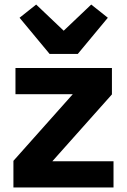

<svg xmlns="http://www.w3.org/2000/svg" viewBox="-20 -824 558 844"><path d="M39 0V-117L300 -410H48V-525H472V-409L210 -115H479V0ZM198 -587 66 -746 139 -804 260 -689 381 -804 454 -746 322 -587Z"/></svg>

Font: Plexus Sans Bold
Style: Regular
Weight: 700
Version: Version 2.001;PS 002.001;hotconv 1.0.70;makeotf.lib2.5.58329